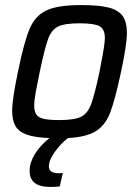

<svg xmlns="http://www.w3.org/2000/svg" viewBox="-20 -538 549 758"><path d="M481 -407Q481 -363 458 -255Q434 -143 415 -93.5Q396 -44 359 -20.5Q322 3 248 7Q219 30 196 62Q173 94 173 119Q173 146 212 146L228 145L216 198Q204 200 178 200Q97 200 97 137Q97 104 117.5 70.5Q138 37 175 7Q119 5 87 -6Q55 -17 41.5 -39.5Q28 -62 28 -102Q28 -145 51 -255Q75 -373 97 -424.5Q119 -476 163.5 -497Q208 -518 301 -518Q371 -518 409.5 -508Q448 -498 464.5 -474.5Q481 -451 481 -407ZM377 -277Q394 -362 394 -388Q394 -423 373 -434.5Q352 -446 295 -446Q235 -446 209 -433Q183 -420 170 -384.5Q157 -349 137 -255Q128 -212 121.5 -176.5Q115 -141 115 -122Q115 -97 124 -85Q133 -73 154 -68.5Q175 -64 214 -64Q274 -64 300 -77Q326 -90 339.5 -126Q353 -162 373 -255Z"/></svg>

Font: Saira Semi Condensed
Style: Italic
Weight: 400
Width: 4
Italic angle: -12°
Designer: Hector Gatti with collaboration of the Omnibus-Type team
Foundry: Omnibus-Type
Version: Version 1.001; ttfautohint (v1.8)